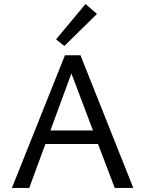

<svg xmlns="http://www.w3.org/2000/svg" viewBox="-20 -932 720 952"><path d="M299 -704 258 -737 404 -912 461 -863ZM466 -218H205L125 0H39L302 -658H379L641 0H549ZM441 -285 334 -568 230 -285Z"/></svg>

Font: Ysabeau SC Medium
Style: Regular
Weight: 500
Designer: Christian Thalmann (Catharsis Fonts)
Version: Version 0.003